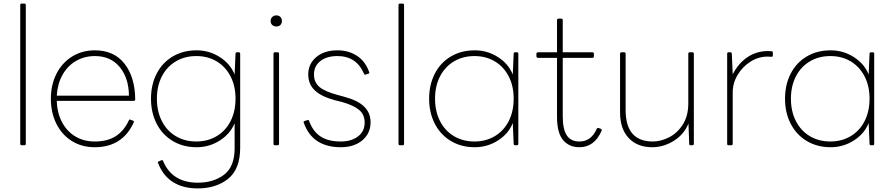

<svg xmlns="http://www.w3.org/2000/svg" viewBox="-20 -798 4994 1072"><path d="M101 -778H116Q124 -778 124 -770V5Q124 13 116 13H101Q93 13 93 5V-770Q93 -778 101 -778Z M727 -115Q664 24 509 24Q436 24 380.5 -11Q325 -46 294.5 -107.5Q264 -169 264 -247Q264 -324 295 -385.5Q326 -447 382 -482Q438 -517 510 -517Q617 -517 675.5 -442Q734 -367 735 -243Q735 -235 727 -235H297Q299 -167 326.5 -115.5Q354 -64 401 -36Q448 -8 509 -8Q580 -8 626 -37.5Q672 -67 699 -125Q702 -134 710 -129L721 -125Q730 -122 727 -115ZM510 -485Q451 -485 404 -457.5Q357 -430 329 -380Q301 -330 297 -264H700Q699 -362 648.5 -423.5Q598 -485 510 -485Z M1304 -506H1313Q1321 -506 1321 -498V27Q1321 146 1254 200Q1187 254 1084 254Q1001 254 945 218Q889 182 863 113Q858 105 867 103L880 97L884 96Q890 96 891 102Q942 222 1084 222Q1172 222 1231 177.5Q1290 133 1290 30V-110Q1265 -50 1206.5 -13Q1148 24 1078 24Q1002 24 944 -11Q886 -46 854.5 -107.5Q823 -169 823 -247Q823 -325 854.5 -386.5Q886 -448 944 -482.5Q1002 -517 1078 -517Q1148 -517 1207 -479.5Q1266 -442 1290 -382L1295 -498Q1295 -506 1304 -506ZM1295 -247Q1295 -318 1267 -372Q1239 -426 1189.5 -455.5Q1140 -485 1076 -485Q1012 -485 962 -455.5Q912 -426 884 -372Q856 -318 856 -247Q856 -176 884 -121.5Q912 -67 962 -37.5Q1012 -8 1076 -8Q1140 -8 1190 -38Q1240 -68 1267.5 -122Q1295 -176 1295 -247Z M1523 -712Q1537 -712 1545.5 -703.5Q1554 -695 1554 -681Q1554 -667 1545.5 -658.5Q1537 -650 1523 -650Q1509 -650 1500 -658.5Q1491 -667 1491 -681Q1491 -694 1500 -703Q1509 -712 1523 -712ZM1515 -506H1530Q1538 -506 1538 -498V5Q1538 13 1530 13H1515Q1507 13 1507 5V-498Q1507 -506 1515 -506Z M2018 -381Q2014 -381 2012 -387Q1970 -485 1864 -485Q1804 -485 1768.5 -457Q1733 -429 1733 -382Q1733 -339 1763 -313Q1793 -287 1868 -267L1901 -258Q1977 -238 2013 -203Q2049 -168 2049 -116Q2049 -53 2003 -14.5Q1957 24 1883 24Q1724 24 1676 -113L1675 -116Q1675 -121 1682 -123L1695 -127Q1698 -128 1700 -128Q1705 -128 1706 -122Q1728 -63 1770.5 -35.5Q1813 -8 1883 -8Q1941 -8 1978.5 -36Q2016 -64 2016 -114Q2016 -158 1985.5 -184Q1955 -210 1888 -229L1851 -238Q1773 -259 1737 -294Q1701 -329 1701 -382Q1701 -441 1745.5 -479Q1790 -517 1864 -517Q1926 -517 1973 -486.5Q2020 -456 2041 -396Q2042 -395 2042 -392Q2042 -388 2036 -386L2022 -382Q2021 -381 2018 -381Z M2213 -778H2228Q2236 -778 2236 -770V5Q2236 13 2228 13H2213Q2205 13 2205 5V-770Q2205 -778 2213 -778Z M2857 -506H2866Q2874 -506 2874 -498V5Q2874 13 2866 13H2857Q2848 13 2848 5L2843 -111Q2819 -51 2760 -13.5Q2701 24 2631 24Q2555 24 2497 -11Q2439 -46 2407.5 -107.5Q2376 -169 2376 -247Q2376 -325 2407.5 -386.5Q2439 -448 2497 -482.5Q2555 -517 2631 -517Q2701 -517 2760 -479.5Q2819 -442 2843 -382L2848 -498Q2848 -506 2857 -506ZM2848 -247Q2848 -318 2820 -372Q2792 -426 2742.5 -455.5Q2693 -485 2629 -485Q2565 -485 2515 -455.5Q2465 -426 2437 -372Q2409 -318 2409 -247Q2409 -176 2437 -121.5Q2465 -67 2515 -37.5Q2565 -8 2629 -8Q2693 -8 2743 -38Q2793 -68 2820.5 -122Q2848 -176 2848 -247Z M2975 -484V-498Q2975 -506 2984 -506H3090V-685Q3090 -694 3099 -694H3114Q3122 -694 3122 -685V-506H3288Q3296 -506 3296 -498V-484Q3296 -475 3288 -475H3122V-149Q3122 -75 3145 -41.5Q3168 -8 3215 -8Q3281 -8 3312 -79Q3315 -85 3323 -83L3334 -79Q3338 -77 3339.5 -73.5Q3341 -70 3338 -66Q3298 24 3215 24Q3157 24 3123.5 -16.5Q3090 -57 3090 -144V-475H2984Q2980 -475 2977.5 -477.5Q2975 -480 2975 -484Z M3622 24Q3538 24 3490 -27.5Q3442 -79 3442 -170V-498Q3442 -506 3450 -506H3465Q3473 -506 3473 -498V-184Q3473 -8 3625 -8Q3670 -8 3716 -31.5Q3762 -55 3792.5 -103Q3823 -151 3823 -221V-498Q3823 -506 3831 -506H3846Q3854 -506 3854 -498V5Q3854 13 3846 13H3836Q3828 13 3828 5L3824 -108Q3798 -46 3741 -11Q3684 24 3622 24Z M4268 -513Q4282 -513 4288 -512Q4295 -511 4295 -504V-489Q4295 -481 4289 -481L4265 -482Q4215 -482 4170.5 -454Q4126 -426 4098.5 -380Q4071 -334 4071 -282V5Q4071 13 4063 13H4048Q4040 13 4040 5V-498Q4040 -506 4048 -506H4058Q4066 -506 4066 -498L4071 -383Q4102 -444 4153 -478.5Q4204 -513 4268 -513Z M4844 -506H4853Q4861 -506 4861 -498V5Q4861 13 4853 13H4844Q4835 13 4835 5L4830 -111Q4806 -51 4747 -13.5Q4688 24 4618 24Q4542 24 4484 -11Q4426 -46 4394.5 -107.5Q4363 -169 4363 -247Q4363 -325 4394.5 -386.5Q4426 -448 4484 -482.5Q4542 -517 4618 -517Q4688 -517 4747 -479.5Q4806 -442 4830 -382L4835 -498Q4835 -506 4844 -506ZM4835 -247Q4835 -318 4807 -372Q4779 -426 4729.5 -455.5Q4680 -485 4616 -485Q4552 -485 4502 -455.5Q4452 -426 4424 -372Q4396 -318 4396 -247Q4396 -176 4424 -121.5Q4452 -67 4502 -37.5Q4552 -8 4616 -8Q4680 -8 4730 -38Q4780 -68 4807.5 -122Q4835 -176 4835 -247Z"/></svg>

Font: LINE Seed JP_TTF Thin
Style: Regular
Weight: 250
Designer: LY Corporation & Fontrix & Fontworks
Version: Version 1.008